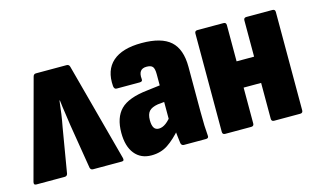

<svg xmlns="http://www.w3.org/2000/svg" viewBox="-69 -695 1465 890"><g transform="rotate(-15 664.0 -249.5)"><path d="M13 0Q-1 0 3 -15L130 -486Q133 -498 144 -498H291Q303 -498 306 -486L432 -15Q436 0 423 0H285Q274 0 271 -11L236 -225Q232 -257 227.5 -284.5Q223 -312 219 -348H217Q213 -312 209 -284Q205 -256 199 -225L163 -11Q160 0 149 0Z M721 0Q710 0 707 -12Q705 -25 702.5 -48.5Q700 -72 698 -93L684 -122V-349Q684 -376 676 -385.5Q668 -395 647 -395Q606 -395 611 -346Q613 -333 598 -333H487Q476 -333 474 -348Q468 -426 514 -466.5Q560 -507 653 -507Q748 -507 791.5 -468Q835 -429 835 -344V-130Q835 -89 836 -62.5Q837 -36 839 -14Q841 0 827 0ZM564 8Q513 8 484 -28Q455 -64 455 -129Q455 -202 492.5 -240Q530 -278 622 -288L695 -297L694 -217L653 -213Q623 -208 610.5 -194Q598 -180 598 -151Q598 -127 605.5 -115Q613 -103 629 -103Q646 -103 663.5 -116Q681 -129 702 -158L714 -80Q677 -37 643 -14.5Q609 8 564 8Z M1154 0Q1141 0 1141 -13V-485Q1141 -498 1154 -498H1279Q1292 -498 1292 -485V-13Q1292 0 1279 0ZM919 0Q906 0 906 -13V-485Q906 -498 919 -498H1044Q1057 -498 1057 -485V-13Q1057 0 1044 0ZM1038 -185V-311H1164V-185Z"/></g></svg>

Font: Sofia Sans Condensed Black
Style: Regular
Weight: 900
Designer: Botio Nikoltchev, Ani Petrova
Foundry: lettersoup
Version: Version 4.101